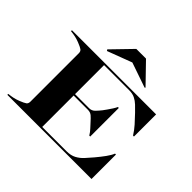

<svg xmlns="http://www.w3.org/2000/svg" viewBox="-209 -1209 1471 1471"><g transform="rotate(45 526.0 -474.0)"><path d="M542 -852.5 342 -777 335 -787.5 490 -947.5H595L750 -787.5L745 -782.5ZM40 -10Q70.5 -13.5 92 -18.2Q113.5 -23 138 -32.5Q176 -47.5 189 -57.2Q202 -67 202 -87.5V-612.5Q202 -633 189 -642.8Q176 -652.5 138 -667.5Q113.5 -677 92 -681.8Q70.5 -686.5 40 -690V-700H952V-460H942Q920 -495.5 891.2 -528Q862.5 -560.5 829 -595Q806 -618.5 784.8 -639Q763.5 -659.5 737.8 -672.2Q712 -685 676 -685H403V-370.5H556Q583.5 -370.5 602.8 -390.2Q622 -410 639 -431.5Q648 -443.5 661 -461.8Q674 -480 686.2 -499.2Q698.5 -518.5 705 -533H715V-223H705Q690 -248 671 -267.8Q652 -287.5 635 -307Q619 -325.5 601.8 -340.5Q584.5 -355.5 556 -355.5H403V-15H666Q712.5 -15 744.2 -32Q776 -49 800.8 -76.2Q825.5 -103.5 851.5 -134Q883 -171.5 907.2 -205Q931.5 -238.5 942 -265H952V0H40Z"/></g></svg>

Font: Engraving CC
Style: Bold
Weight: 700
Designer: indestructible type*
Foundry: Cowboy Collective
Version: Version 1.000